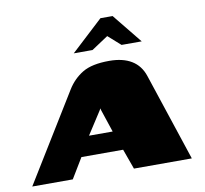

<svg xmlns="http://www.w3.org/2000/svg" viewBox="-109 -727 861 807"><g transform="rotate(-10 321.5 -323.5)"><path d="M-35 0 195 -374Q221 -416 261 -440Q301 -464 375 -464Q433 -464 470 -441.5Q507 -419 522 -374L646 0H399L368 -86H190L138 0ZM237 -169H338L306 -265Q305 -268 304.5 -271Q304 -274 304 -274Q304 -274 302.5 -271Q301 -268 299 -265ZM234 -521 370 -647H422L524 -521H438L385 -568L314 -521Z"/></g></svg>

Font: Genos Thin Black
Style: Italic
Weight: 900
Italic angle: -8°
Version: Version 1.010